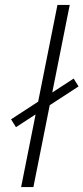

<svg xmlns="http://www.w3.org/2000/svg" viewBox="-20 -762 340 782"><path d="M66 0 214 -742H264L116 0ZM45 -244 25 -276 280 -442 300 -410Z"/></svg>

Font: Montserrat Light
Style: Italic
Weight: 300
Italic angle: -11.3°
Designer: Julieta Ulanovsky
Foundry: Julieta Ulanovsky
Version: Version 9.000; ttfautohint (v1.8.4.7-5d5b)